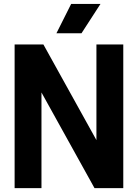

<svg xmlns="http://www.w3.org/2000/svg" viewBox="-20 -969 710 989"><path d="M55.3 0V-740H203.5L501.8 -202H476.7V-740H615V0H466.8L168.5 -538H193.6V0ZM270.6 -797.5 346.6 -948.9H497.7L399.7 -797.5Z"/></svg>

Font: Encode Sans SC Condensed Thin
Style: Regular
Weight: 100
Width: 3
Designer: Multiple Designers
Foundry: Impallari Type
Version: Version 3.002